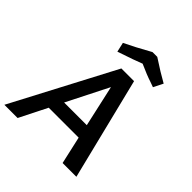

<svg xmlns="http://www.w3.org/2000/svg" viewBox="-320 -1089 1252 1252"><g transform="rotate(45 306.0 -463.0)"><path d="M588 0 413 -707H296L-76 0H46L142 -191H418L461 0ZM398 -286H189L334 -573ZM528 -766 561 -832Q496 -868 408 -926H364Q257 -866 185 -832L200 -766Q326 -808 372 -827Q445 -794 492 -779Z"/></g></svg>

Font: Brisa Sans Medium
Style: Italic
Weight: 600
Italic angle: -8°
Designer: Dalton Maag Ltd
Foundry: Dalton Maag Ltd
Version: Version 1.101;July 10, 2019;FontCreator 11.5.0.2425 64-bit